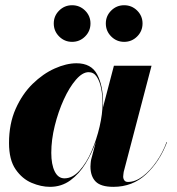

<svg xmlns="http://www.w3.org/2000/svg" viewBox="-20 -715 688 745"><path d="M390.6 -624Q390.6 -653.2 411.5 -674Q432.4 -694.7 461.7 -694.7Q491.3 -694.7 512.2 -674Q533.1 -653.2 533.1 -624Q533.1 -594.4 512.2 -573.5Q491.3 -552.6 461.7 -552.6Q432.4 -552.6 411.5 -573.5Q390.6 -594.4 390.6 -624ZM188.6 -624Q188.6 -653.2 209.5 -674Q230.4 -694.7 259.7 -694.7Q289.3 -694.7 310.2 -674Q331.1 -653.2 331.1 -624Q331.1 -594.4 310.2 -573.5Q289.3 -552.6 259.7 -552.6Q230.4 -552.6 209.5 -573.5Q188.6 -594.4 188.6 -624ZM380 -314Q380 -306 379.5 -298L422 -460H568L460 -48Q459.5 -43.5 458.8 -38.8Q458 -34 458 -30Q458 -21.5 462.5 -15.2Q467 -9 476.5 -9Q505 -9 533.8 -30.8Q562.5 -52.5 587 -87.8Q611.5 -123 626.5 -164L628 -163Q599.5 -88 547 -39Q494.5 10 420 10Q371.5 10 351.2 -10.5Q331 -31 331 -69Q331 -73 331.8 -82Q332.5 -91 334 -97L352.5 -166.5Q337 -121 312.2 -80.8Q287.5 -40.5 253 -15.2Q218.5 10 174 10Q139.5 10 102.8 -5.5Q66 -21 40.5 -58Q15 -95 15 -160Q15 -235 40.8 -292.8Q66.5 -350.5 106.8 -389.8Q147 -429 192.2 -449.2Q237.5 -469.5 277 -469.5Q334 -469.5 357 -426.2Q380 -383 380 -314ZM378 -314Q378 -344.5 372.5 -372.2Q367 -400 355.2 -417.5Q343.5 -435 324 -435Q300 -435 274.5 -405.5Q249 -376 227.5 -328.8Q206 -281.5 192.5 -227Q179 -172.5 179 -122Q179 -77 192.2 -50Q205.5 -23 230 -23Q261 -23 288 -52.5Q315 -82 335 -128Q355 -174 366.5 -223.8Q378 -273.5 378 -314Z"/></svg>

Font: Bodoni* 96
Style: Bold Italic
Weight: 700
Italic angle: -13°
Version: Version 2.2